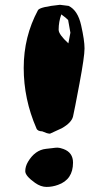

<svg xmlns="http://www.w3.org/2000/svg" viewBox="-20 -733 441 783"><path d="M128.4 -210Q76.7 -328.6 76.7 -456.1Q76.7 -583.5 134.8 -691.4Q142.1 -705.1 224.6 -713.4L259.8 -709Q297.4 -690.9 311 -629.4Q324.7 -568.4 324.7 -536.1V-534.7Q324.7 -502 304.2 -392.6Q283.7 -283.2 277.8 -257.8Q271.5 -232.4 231.9 -210L184.1 -188H182.6Q172.9 -188 152.3 -197.3Q132.3 -197.8 128.4 -210ZM230 -674.3Q219.2 -643.6 219.2 -613.3V-611.3Q219.2 -592.8 258.8 -556.2L267.1 -599.6L257.8 -651.4Q251 -659.2 230 -674.3ZM238.3 -125.5Q277.8 -111.3 277.8 -69.8Q277.8 -0.5 216.3 21Q193.4 29.3 169.9 29.3Q146.5 29.3 123 12.7Q83 -15.6 83 -34.9Q83 -54.2 94.2 -73.2Q122.6 -121.1 167.5 -126Q185.1 -127.9 192.9 -128.9Q206.5 -130.9 214.8 -130.9Q223.1 -130.9 238.3 -125.5Z"/></svg>

Font: Drukaatie burti
Style: Heavy
Weight: 800
Version: Version 0.14